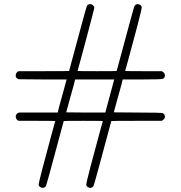

<svg xmlns="http://www.w3.org/2000/svg" viewBox="-20 -714 873 928"><path d="M56 -350Q56 -363 70 -370H192Q314 -370 314 -371Q397 -681 400 -685Q404 -694 416 -694Q423 -694 429 -689Q435 -684 436 -677Q436 -673 396 -522.5Q356 -372 355 -371Q355 -370 449 -370Q544 -370 544 -371Q627 -681 630 -685Q636 -694 646 -694Q652 -694 658.5 -689.5Q665 -685 665 -678Q665 -670 645 -593Q625 -516 605 -444L585 -371Q585 -370 673 -370H762Q777 -362 777 -350Q777 -338 767 -333Q761 -330 668 -330H573L567 -305Q560 -282 545 -226L530 -171L646 -170Q761 -170 767 -167Q777 -161 777 -150Q777 -138 762 -130H640Q518 -130 518 -129Q435 181 432 185Q426 194 416 194Q410 194 403.5 189.5Q397 185 397 178Q397 170 417 93Q437 16 457 -56L477 -129Q477 -130 383 -130Q288 -130 288 -129Q205 181 202 185Q196 194 186 194Q180 194 173.5 189.5Q167 185 167 178Q167 170 187 93.5Q207 17 227 -56L247 -129Q247 -130 159 -130H70Q56 -137 56 -150Q56 -165 72 -170H259L265 -195Q273 -222 287 -275L302 -330H186L70 -331Q63 -334 58 -339Q56 -343 56 -350ZM489 -170Q489 -172 532 -330H343L337 -305Q330 -282 315 -226L300 -171L394 -170Z"/></svg>

Font: KaTeX_SansSerif
Style: Regular
Weight: 400
Version: Version 1.1; ttfautohint (v1.3)